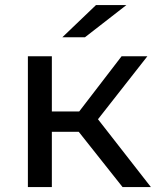

<svg xmlns="http://www.w3.org/2000/svg" viewBox="-20 -758 639 778"><path d="M272.1 -257.9 351.9 -307 591.4 0H476.6ZM93 -529.9H190.1V0H93ZM160.9 -306.3H335.9V-224H160.9ZM269.6 -265.6 472.6 -529.9H577.1L360.4 -253.6ZM369.1 -737.6H492.3L324.3 -607H232.6Z"/></svg>

Font: iiserrat Thin
Style: Regular
Weight: 100
Designer: Akira Ohta
Foundry: Akira Ohta
Version: Version 1.200;Glyphs 3.3.1 (3343)